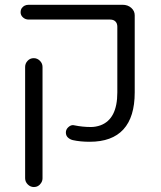

<svg xmlns="http://www.w3.org/2000/svg" viewBox="-20 -587 659 787"><path d="M532.2 -208V-524.4Q532.2 -542 518.1 -554.7Q503.9 -567.4 482.4 -567.4H97.7Q79.1 -567.4 69.3 -553.7Q64.5 -546.9 64.5 -536.1Q64.5 -524.4 74.2 -515.6Q84 -506.8 97.7 -506.8H431.6Q445.3 -506.8 453.1 -499Q460.9 -491.2 460.9 -477.5V-208Q460.9 -98.6 391.6 -73.2Q372.1 -66.4 352.5 -66.4Q318.4 -66.4 285.2 -73.2Q282.2 -74.2 279.3 -74.2Q268.6 -74.2 258.8 -64.5Q250 -55.7 250 -43.9Q250 -31.2 258.3 -23.4Q266.6 -15.6 278.3 -12.7Q308.6 -5.9 347.7 -5.9Q439.5 -5.9 485.8 -56.6Q532.2 -107.4 532.2 -208ZM119.1 179.7Q137.7 179.7 148.4 163.1Q154.3 154.3 154.3 143.6V-312.5Q154.3 -327.1 143.6 -337.9Q132.8 -348.6 118.2 -348.6Q103.5 -348.6 93.3 -337.9Q83 -327.1 83 -312.5V143.6Q83 158.2 93.8 168.9Q104.5 179.7 119.1 179.7Z"/></svg>

Font: FakePearl
Style: ExtraLight
Weight: 300
Version: Version 1.2